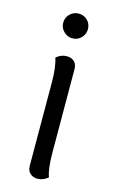

<svg xmlns="http://www.w3.org/2000/svg" viewBox="-113 -754 486 811"><g transform="rotate(15 130.0 -348.5)"><path d="M73 -654Q73 -677 89 -692.5Q105 -708 127 -708Q150 -708 165.5 -692.5Q181 -677 181 -654Q181 -632 165.5 -616Q150 -600 127 -600Q105 -600 89 -616Q73 -632 73 -654ZM184 -7Q163 11 138 11Q118 11 105.5 -1Q93 -13 93 -33L92 -396Q92 -465 79 -503Q100 -521 125 -521Q145 -521 157.5 -509.5Q170 -498 170 -477L171 -114Q171 -41 184 -7Z"/></g></svg>

Font: Arima Madurai
Style: Regular
Weight: 400
Designer: Joana Correia and Natanael Gama
Foundry: NDISCOVER
Version: Version 1.019